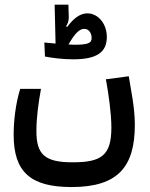

<svg xmlns="http://www.w3.org/2000/svg" viewBox="-20 -608 626 803"><path d="M279.3 174.3C474.6 174.3 543.9 88.4 543.9 -85.9C543.9 -162.1 526.9 -232.9 518.6 -289.1L422.9 -276.4C434.6 -211.9 445.8 -132.8 445.8 -74.2C445.8 43.5 402.8 70.8 283.2 70.8C166.5 70.8 132.3 37.6 132.3 -59.6C132.3 -115.2 140.1 -173.8 151.4 -236.3H64.5C43.9 -170.4 37.1 -96.2 37.1 -43.9C37.1 112.3 108.9 174.3 279.3 174.3ZM286.6 -359.9C383.3 -359.9 426.8 -388.7 426.8 -453.1C426.8 -509.8 389.6 -552.2 345.2 -552.2C314.9 -552.2 287.1 -530.8 260.7 -495.1L256.3 -498C264.6 -510.7 268.1 -522.9 267.6 -537.6L266.1 -588.4H208.5L212.4 -425.8C193.4 -427.7 176.3 -429.2 165.5 -430.2L168 -371.6C198.2 -365.7 241.7 -359.9 286.6 -359.9ZM266.6 -421.9C292.5 -467.8 312 -487.3 332.5 -487.3C352.1 -487.3 363.3 -468.8 363.3 -448.7C363.3 -426.8 345.7 -420.9 291 -420.9C284.7 -420.9 275.9 -421.4 266.6 -421.9Z"/></svg>

Font: CaskaydiaCove Nerd Font
Style: Regular
Weight: 400
Designer: Aaron Bell
Foundry: Saja Typeworks
Version: Version 2111.1;Nerd Fonts 2.3.3